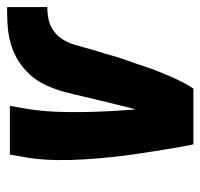

<svg xmlns="http://www.w3.org/2000/svg" viewBox="-32 -536 568 544"><g transform="rotate(-90 252.0 -264.0)"><path d="M115 0Q107 -38 101 -76.5Q95 -115 89 -153.5Q83 -192 79 -230.5Q75 -269 72.5 -308.5Q70 -348 70.5 -388Q71 -428 77 -468L86 -520H224L215 -468Q209 -429 207.5 -391Q206 -353 206.5 -315Q207 -277 209 -239.5Q211 -202 214 -164Q221 -189 227 -214.5Q233 -240 239.5 -265.5Q246 -291 251.5 -316Q257 -341 264 -366.5Q271 -392 282 -416.5Q293 -441 311 -461.5Q329 -482 352.5 -496.5Q376 -511 402 -518Q428 -525 453.5 -526.5Q479 -528 504 -528V-414Q487 -414 469.5 -410.5Q452 -407 436.5 -396Q421 -385 411.5 -369Q402 -353 397 -336Q392 -319 387.5 -302Q383 -285 377.5 -268Q372 -251 367.5 -234Q363 -217 357 -200Q351 -183 345 -166Q339 -149 333.5 -132Q328 -115 321 -98Q314 -81 307 -64.5Q300 -48 291.5 -31.5Q283 -15 273 0Z"/></g></svg>

Font: Iosevka Term Curly Heavy
Style: Italic
Weight: 900
Italic angle: -9°
Designer: Belleve Invis
Foundry: Belleve Invis
Version: Version 32.3.0